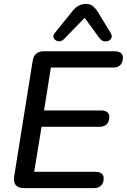

<svg xmlns="http://www.w3.org/2000/svg" viewBox="-20 -969 653 989"><path d="M105 0Q44 0 53 -60L148 -654Q155 -705 207 -705H569Q613 -705 613 -672Q613 -647 599.5 -634Q586 -621 564 -621H242L207 -400H500Q543 -400 543 -366Q543 -342 529.5 -329Q516 -316 494 -316H194L156 -84H470Q514 -84 514 -50Q514 -26 500.5 -13Q487 0 465 0ZM311 -769Q297 -754 281 -756.5Q265 -759 257.5 -771.5Q250 -784 263 -800L355 -914Q384 -949 423 -949Q443 -949 457 -938.5Q471 -928 483 -909L549 -801Q561 -782 551.5 -769Q542 -756 524 -755.5Q506 -755 492 -773L416 -877Z"/></svg>

Font: Nunito SemiBold
Style: Italic
Weight: 600
Italic angle: -9°
Designer: Vernon Adams
Foundry: Vernon Adams
Version: Version 3.601; ttfautohint (v1.8.2.53-6de2)